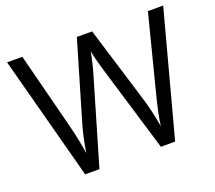

<svg xmlns="http://www.w3.org/2000/svg" viewBox="-120 -876 1166 1039"><g transform="rotate(-20 463.0 -357.0)"><path d="M721.2 0H639.2L495.1 -478Q484.9 -509.8 472.2 -558.1Q459.5 -606.4 459 -616.2Q448.2 -551.8 424.8 -475.1L285.2 0H203.1L13.2 -713.9H101.1L213.9 -272.9Q237.3 -180.2 248 -105Q261.2 -194.3 287.1 -279.8L415 -713.9H502.9L637.2 -275.9Q660.6 -200.2 676.8 -105Q686 -174.3 711.9 -273.9L824.2 -713.9H912.1Z"/></g></svg>

Font: f01836669
Style: Regular
Weight: 400
Foundry: Ascender Corporation
Version: Version 1.10